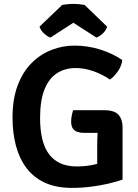

<svg xmlns="http://www.w3.org/2000/svg" viewBox="-20 -924 689 958"><path d="M590 -624.5Q587 -595 567.8 -567.8Q548.5 -540.5 528.5 -527Q492 -552.5 447 -568.5Q402 -584.5 357.5 -584.5Q305.5 -584.5 265.5 -559.5Q225.5 -534.5 202.8 -479.8Q180 -425 180 -335.5Q180 -211 226.5 -152.2Q273 -93.5 362 -93.5Q413 -93.5 455 -104Q497 -114.5 522 -123L591.5 -28Q562 -17.5 521.8 -8Q481.5 1.5 434.8 7.5Q388 13.5 339 13.5Q260 13.5 203.8 -12.5Q147.5 -38.5 112 -85.8Q76.5 -133 59.5 -197Q42.5 -261 42.5 -337Q42.5 -430 68.2 -498Q94 -566 138.2 -610Q182.5 -654 237.8 -675.2Q293 -696.5 351.5 -696.5Q417 -696.5 479.5 -677Q542 -657.5 590 -624.5ZM465 -194.5Q465 -229.5 467.2 -264.5Q469.5 -299.5 477 -328L591.5 -289.5V-28L465 -26ZM500.5 -374Q551.5 -374 571.5 -351Q591.5 -328 591.5 -289.5V-261H400Q381 -261 366.2 -266Q351.5 -271 343.2 -283.2Q335 -295.5 335 -318Q335 -332 338 -347.2Q341 -362.5 345 -374ZM402 -899.5 514.5 -791Q508.5 -771 491.8 -756Q475 -741 461 -736.5L346 -810.5L231.5 -736.5Q217.5 -741 200.8 -756Q184 -771 177 -791L290.5 -899.5Q302 -901.5 316.5 -903Q331 -904.5 346 -904.5Q361 -904.5 375.5 -903Q390 -901.5 402 -899.5Z"/></svg>

Font: Signika Light SemiBold
Style: Regular
Weight: 600
Version: Version 2.003;gftools[0.9.32]